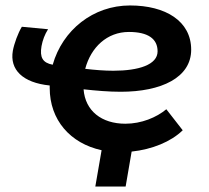

<svg xmlns="http://www.w3.org/2000/svg" viewBox="-20 -547 766 703"><path d="M329 136H440L462 8C537 0 606 -28 649 -70L589 -147C553 -117 498 -94 439 -94C352 -94 292 -141 286 -220C332 -215 378 -211 422 -211C571 -211 680 -263 680 -365C680 -470 586 -527 456 -527C321 -527 209 -437 173 -310C136 -317 125 -337 132 -378C136 -400 144 -421 156 -440L60 -449C46 -426 32 -388 27 -361C15 -292 63 -244 162 -234V-225C162 -108 237 -22 352 3ZM292 -295C313 -374 372 -430 452 -430C522 -430 557 -405 557 -359C557 -310 488 -288 395 -288C361 -288 326 -291 292 -295Z"/></svg>

Font: Fixel Display SemiBold
Style: Italic
Weight: 600
Italic angle: -10°
Designer: AlfaBravo + MacPaw
Foundry: Kyrylo Tkachov, Marchela Mozhyna, Serhii Makarenko, Maria Weinstein, Zakhar Kryvoshyya
Version: Version 1.210;Glyphs 3.2 (3217)